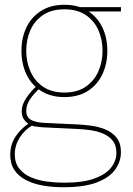

<svg xmlns="http://www.w3.org/2000/svg" viewBox="-20 -550 558 805"><path d="M250 -143Q193 -143 152.5 -168.5Q112 -194 91 -238Q70 -282 70 -337Q70 -392 91 -435.5Q112 -479 152.5 -504.5Q193 -530 250 -530Q308 -530 348 -504.5Q388 -479 409 -435.5Q430 -392 430 -337Q430 -282 409 -238Q388 -194 348 -168.5Q308 -143 250 -143ZM250 -162Q304 -162 339.5 -186.5Q375 -211 392.5 -251Q410 -291 410 -337Q410 -384 392.5 -423.5Q375 -463 339.5 -487Q304 -511 250 -511Q196 -511 160.5 -487Q125 -463 107.5 -423.5Q90 -384 90 -337Q90 -291 107.5 -251Q125 -211 160.5 -186.5Q196 -162 250 -162ZM245 235Q200 235 160 228Q120 221 89 205Q58 189 40.5 163Q23 137 23 99Q23 58 43 26Q63 -6 98 -31V-32Q86 -40 78.5 -52.5Q71 -65 71 -84Q71 -110 89.5 -138Q108 -166 132 -188L147 -180Q122 -158 106 -134Q90 -110 90 -85Q90 -60 108.5 -48.5Q127 -37 163 -35L310 -28Q329 -27 358.5 -23.5Q388 -20 417.5 -9Q447 2 467 25Q487 48 487 89Q487 126 464 159.5Q441 193 388 214Q335 235 245 235ZM248 216Q328 216 376 198.5Q424 181 446 152.5Q468 124 468 91Q468 58 451.5 38.5Q435 19 409.5 9Q384 -1 357 -4.5Q330 -8 309 -9L162 -16Q137 -18 126 -20Q115 -22 106 -26L117 -25Q83 -6 62.5 27Q42 60 42 97Q42 133 60.5 156.5Q79 180 109 193Q139 206 175.5 211Q212 216 248 216ZM310 -520H487V-502H344Z"/></svg>

Font: Murecho Thin Thin
Style: Regular
Weight: 250
Version: Version 1.010